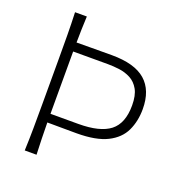

<svg xmlns="http://www.w3.org/2000/svg" viewBox="-132 -844 896 956"><g transform="rotate(20 316.5 -366.0)"><path d="M103.5 0Q106 -62 106.4 -119.1Q106.9 -176.3 106.9 -243.7V-488.3Q106.9 -556.2 106.4 -613.3Q106 -670.4 103.5 -732.4H166Q164.1 -696.3 163.3 -662.1Q162.6 -627.9 162.1 -593.3Q194.8 -593.3 242.2 -593.8Q289.6 -594.2 349.1 -594.2Q470.2 -594.2 527.8 -543.9Q585.4 -493.7 585.4 -394Q585.4 -330.1 561.3 -278.8Q537.1 -227.5 478.3 -198Q419.4 -168.5 315.9 -168.5Q279.3 -168.5 236.1 -168.9Q192.9 -169.4 161.6 -169.4Q162.1 -126 163.1 -85Q164.1 -43.9 166 0ZM161.6 -215.3H308.6Q423.3 -215.3 476.3 -256.6Q529.3 -297.9 529.3 -393.1Q529.3 -446.3 512 -477.1Q494.6 -507.8 466.8 -522.5Q439 -537.1 407 -541.3Q375 -545.4 345.7 -545.4H161.6Z"/></g></svg>

Font: Pinar DS1-Light
Style: Regular
Weight: 300
Designer: Amin Abedi
Version: Version 2.000